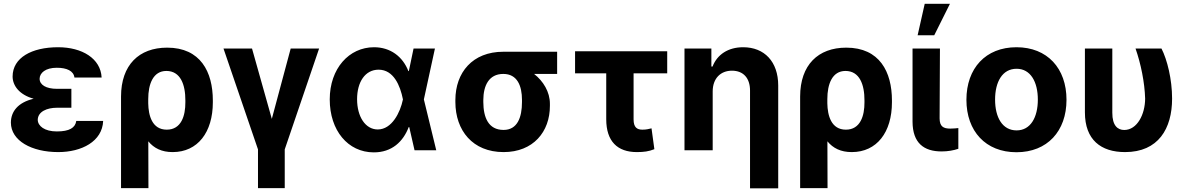

<svg xmlns="http://www.w3.org/2000/svg" viewBox="-20 -806 6368 1030"><path d="M38.4 -148.4C38.7 -51.1 149.5 9.9 292.6 9.9C418 9.9 529.1 -47.2 533.4 -157.3H389.2C383.9 -120.4 352.3 -100.9 284.8 -100.9C219.1 -100.9 183.2 -130 182.5 -163C183.2 -207.4 232.2 -228 285.5 -228H362.9V-329.5H285.5C226.9 -329.5 192.8 -350.9 192.5 -383.5C192.8 -414.8 224.1 -442.5 284.4 -442.5C338.1 -442.5 375 -425.8 379.3 -389.9H525.2C520.2 -492.2 420.5 -552.6 291.9 -552.6C149.9 -552.6 47.9 -496.4 47.6 -395.6C47.9 -345.9 84.2 -297.6 160.5 -276.3C76 -256.4 38.7 -207.4 38.4 -148.4Z M629.3 203.1H776.3L775.6 -47.9C805.8 -11 847.3 9.9 906.2 9.9C1040.8 9.9 1121.8 -96.6 1121.8 -257.1V-267C1121.8 -420.5 1055.4 -550.4 876.8 -550.4C725.5 -550.4 629.6 -457.4 629.3 -288.4ZM775.2 -274.5C775.2 -355.1 801.5 -425.4 872.5 -425.4C948.5 -425.4 974.8 -351.6 974.4 -267V-257.1C974.8 -185.4 952.8 -110.4 874.6 -110.4C795.8 -110.4 776.3 -186.4 775.2 -251.8Z M1364 -4.6V203.1H1507.5V-4.6L1691.8 -545.5H1539.4L1438.2 -168.3L1332 -545.5H1179Z M1984 11.4C2082.7 12.1 2143.1 -46.9 2172.6 -124.3H2175.4L2203.8 0H2320.3L2253.9 -272.7L2313.2 -545.5H2198.5L2173.3 -424.7H2170.8C2140.3 -502.5 2074.6 -552.6 1986.5 -552.6C1852.6 -552.6 1748.9 -438.6 1748.9 -272.7C1748.9 -105.8 1846.6 10.7 1984 11.4ZM2011 -432.2C2092 -432.2 2127.1 -345.9 2141.3 -274.1L2141.7 -272.7L2141.3 -271.3C2127.1 -202.8 2082.4 -111.5 2006.4 -111.5C1940.3 -111.5 1895.6 -180 1895.6 -273.8C1895.6 -366.1 1938.9 -432.2 2011 -432.2Z M2422.9 -258.5C2423.3 -105.8 2515.6 9.9 2681.5 9.9C2840.2 9.9 2930.4 -98.7 2930 -238.6V-248.6C2930.4 -313.2 2893.8 -371.4 2845.2 -409.4H2968.8V-528.4H2680C2514.6 -528.4 2423.3 -416.9 2422.9 -269.9ZM2572.8 -269.9C2573.2 -345.2 2601.6 -409.4 2680 -409.4C2755.3 -409.4 2780.2 -345.2 2780.2 -269.9V-258.5C2780.2 -175.8 2755.3 -109 2681.5 -109C2599.8 -109 2573.2 -175.8 2572.8 -258.5Z M3065 -530.9V-412.6H3232.2V-166.2C3232.2 -47.6 3292.6 9.9 3396.3 9.9C3434.3 9.9 3460.2 6.4 3490.4 -5.7L3475.1 -117.5C3459.5 -114 3448.2 -110.4 3426.1 -110.4C3397.4 -110.4 3378.9 -122.5 3378.9 -165.5V-412.6H3559.3V-530.9Z M3652 0H3803.3V-315.3C3803.3 -385.7 3845.9 -426.8 3906.6 -426.8C3967.7 -426.8 4003.6 -387.1 4003.6 -320.3V204.5H4154.8V-347.3C4154.8 -474.8 4081 -552.6 3966.6 -552.6C3886 -552.6 3827.1 -513.1 3802.6 -449.2H3796.2V-545.5H3652Z M4272.4 203.1H4419.4L4418.7 -47.9C4448.9 -11 4490.4 9.9 4549.4 9.9C4683.9 9.9 4764.9 -96.6 4764.9 -257.1V-267C4764.9 -420.5 4698.5 -550.4 4519.9 -550.4C4368.6 -550.4 4272.7 -457.4 4272.4 -288.4ZM4418.3 -274.5C4418.3 -355.1 4444.6 -425.4 4515.6 -425.4C4591.6 -425.4 4617.9 -351.6 4617.5 -267V-257.1C4617.9 -185.4 4595.9 -110.4 4517.8 -110.4C4438.9 -110.4 4419.4 -186.4 4418.3 -251.8Z M4875.4 -152.7C4876.1 -39.1 4935.7 6.4 5031.2 6.4C5065 6.4 5096.2 0.7 5121.1 -7.8V-119C5110.1 -117.9 5096.9 -116.1 5078.1 -116.1C5040.8 -116.1 5021 -127.1 5020.6 -170.8L5022.4 -545.5H4875.4ZM4991.8 -616.8 5076 -785.5H4940.7L4902.7 -616.8Z M5164.4 -270.6C5164.4 -102.6 5267.4 10.7 5432.9 10.7C5598.4 10.7 5701.3 -102.6 5701.3 -270.6C5701.3 -439.6 5598.4 -552.6 5432.9 -552.6C5267.4 -552.6 5164.4 -439.6 5164.4 -270.6ZM5318.2 -271.7C5318.2 -366.8 5357.2 -437.1 5433.6 -437.1C5508.5 -437.1 5547.6 -366.8 5547.6 -271.7C5547.6 -176.5 5508.5 -106.5 5433.6 -106.5C5357.2 -106.5 5318.2 -176.5 5318.2 -271.7Z M6015.6 9.9C6193.9 9.9 6267.8 -115.8 6267.8 -277C6267.8 -380.7 6241.5 -485.8 6210.9 -545.5H6071.7C6100.1 -464.5 6120.7 -364 6123.2 -277C6122.9 -192.5 6080.3 -108.7 6011 -108.7C5976.9 -108.7 5946.7 -131 5947.1 -201.7V-545.5H5800.1V-203.1C5800.1 -55.8 5886 9.9 6015.6 9.9Z"/></svg>

Font: Inter-Hewn
Style: Bold
Weight: 700
Designer: Rasmus Andersson
Foundry: rsms
Version: Version 3.012;git-f93a4a705